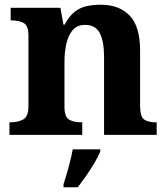

<svg xmlns="http://www.w3.org/2000/svg" viewBox="-20 -569 707 810"><path d="M20 0V-53H22Q56 -53 78 -65Q100 -77 100 -122V-418.4Q100 -460.2 80.5 -471.6Q61 -483 28 -483H25V-536H235L247.7 -465H252.5Q273 -503 296.5 -520.5Q320 -538 347.3 -543.5Q374.7 -549 405.9 -549Q483 -549 527 -503.2Q571 -457.4 571 -356V-123.8Q571 -77.6 587.5 -65.3Q604 -53 638 -53H641V0H419V-329Q419 -394 401.1 -429Q383.3 -464 338.8 -464Q306 -464 287.2 -442.5Q268.3 -420.9 260.2 -385.5Q252 -350.1 252 -309V-118Q252 -76 271.5 -64.5Q291 -53 324 -53H327V0ZM248 208Q258 178 269.5 136Q281 94 287 61H403V71Q394 92 378 119Q362 146 343.5 172.5Q325 199 308 221H248Z"/></svg>

Font: Noto Serif Vithkuqi
Style: Regular
Weight: 400
Version: Version 1.005